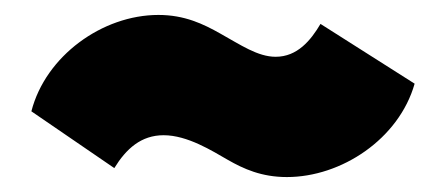

<svg xmlns="http://www.w3.org/2000/svg" viewBox="-20 -417 597 257"><path d="M364 -180C437 -180 514 -231 535 -305L409 -385C396 -363 378 -341 349 -341C325 -341 302 -357 275 -372C252 -385 227 -397 192 -397C117 -397 41 -342 22 -268L133 -192C149 -218 169 -236 199 -236C231 -236 264 -215 285 -203C306 -191 330 -180 364 -180Z"/></svg>

Font: Arthouse Owned Black
Style: Regular
Weight: 900
Designer: Jeremy Tribby
Foundry: Tribby Type
Version: Version 1.000;PS 001.000;hotconv 1.0.88;makeotf.lib2.5.64775